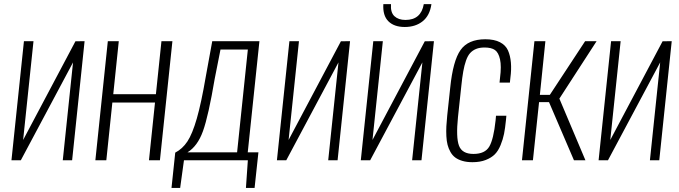

<svg xmlns="http://www.w3.org/2000/svg" viewBox="-20 -778 3297 932"><path d="M35.6 0 96.2 -578.1H142.6L92.3 -98.6L346.2 -577.6L390.6 -578.1L330.1 0H284.7L334.5 -475.1L81.1 0Z M442.9 0 503.4 -578.1H556.6L529.8 -320.8H736.8L763.7 -578.1H816.9L756.3 0H703.1L732.4 -280.3H525.4L496.1 0Z M890.1 -38.6H1130.9L1183.1 -537.6H1050.3L1022.5 -397Q991.7 -214.8 965.3 -141.6Q939 -68.4 890.1 -38.6ZM812.5 134.3 830.6 -37.1Q865.7 -55.2 889.6 -91.3Q913.6 -127.4 935.3 -202.6Q957 -277.8 979 -406.7L1010.3 -578.1H1239.3L1182.6 -38.6H1234.4L1215.8 134.3H1173.8L1183.1 0H873L854.5 134.3Z M1324.2 0 1384.8 -578.1H1431.2L1380.9 -98.6L1634.8 -577.6L1679.2 -578.1L1618.7 0H1573.2L1623 -475.1L1369.6 0Z M1944.8 -647Q1893.1 -647 1865.2 -674.8Q1837.4 -702.6 1840.8 -757.8H1877.9Q1875 -717.8 1894.5 -699.5Q1914.1 -681.2 1948.2 -681.2Q2023.9 -681.2 2037.1 -757.8H2074.2Q2066.4 -702.6 2031.7 -674.8Q1997.1 -647 1944.8 -647ZM1731.4 0 1792 -578.1H1838.4L1788.1 -98.6L2042 -577.6L2086.4 -578.1L2025.9 0H1980.5L2030.3 -475.1L1776.9 0Z M2273.4 9.3Q2246.1 9.3 2225.1 3.2Q2204.1 -2.9 2189.9 -13.4Q2175.8 -23.9 2166.5 -40.5Q2157.2 -57.1 2152.6 -75Q2147.9 -92.8 2146.7 -117.4Q2145.5 -142.1 2146.7 -164.8Q2147.9 -187.5 2150.9 -217.3L2165.5 -353Q2178.7 -482.9 2215.6 -535.2Q2252.4 -587.4 2335.9 -587.4Q2379.4 -587.4 2407 -573Q2434.6 -558.6 2445.8 -533.4Q2457 -508.3 2460 -474.1Q2462.9 -439.9 2457.5 -400.4L2455.1 -377H2404.8L2407.2 -399.9Q2414.6 -457 2407.2 -490Q2399.9 -522.9 2382.6 -535.2Q2365.2 -547.4 2332 -547.4Q2308.1 -547.4 2291.3 -540.5Q2274.4 -533.7 2262.5 -520.8Q2250.5 -507.8 2242.2 -484.1Q2233.9 -460.4 2228.8 -431.6Q2223.6 -402.8 2219.2 -359.4L2203.1 -209.5Q2192.9 -110.8 2208 -70.8Q2223.1 -30.8 2278.3 -30.8Q2334 -30.8 2355 -66.4Q2376 -102.1 2385.7 -193.8L2387.7 -216.3H2438L2436 -194.8Q2432.1 -155.8 2426.8 -128.7Q2421.4 -101.6 2409.9 -73.5Q2398.4 -45.4 2381.8 -28.8Q2365.2 -12.2 2337.9 -1.5Q2310.5 9.3 2273.4 9.3Z M2513.7 0 2574.2 -578.1H2627.4L2600.6 -317.4H2648.9L2820.3 -578.1H2876L2695.3 -299.3L2821.8 0H2766.1L2645 -282.2H2596.7L2566.9 0Z M2885.7 0 2946.3 -578.1H2992.7L2942.4 -98.6L3196.3 -577.6L3240.7 -578.1L3180.2 0H3134.8L3184.6 -475.1L2931.2 0Z"/></svg>

Font: Oswald
Style: Extra-Light
Weight: 200
Designer: Vernon Adams
Foundry: Vernon Adams
Version: 3.0; ttfautohint (v0.94.23-7a4d-dirty) -l 8 -r 50 -G 200 -x 